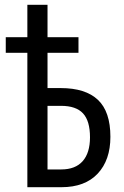

<svg xmlns="http://www.w3.org/2000/svg" viewBox="-20 -780 515 800"><path d="M94 0V-560H4V-625H94V-760H178V-625H307V-560H178V-413H233Q336 -413 388 -364Q440 -315 440 -210Q440 -113 387 -56.5Q334 0 236 0ZM235 -74Q294 -74 324.5 -108.5Q355 -143 355 -208Q355 -276 326 -307.5Q297 -339 234 -339H178V-74Z"/></svg>

Font: Noto Sans ExtraCondensed
Style: Regular
Weight: 400
Width: 2
Designer: Monotype Design Team
Foundry: Monotype Imaging Inc.
Version: Version 2.013; ttfautohint (v1.8.4.7-5d5b)